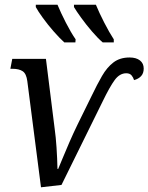

<svg xmlns="http://www.w3.org/2000/svg" viewBox="-20 -786 630 815"><path d="M96 -441Q92 -473 76.5 -483.5Q61 -494 33 -494H24L32 -536H175L212 -240Q217 -205 220 -159.5Q223 -114 224 -69H227Q233 -83 245.5 -113.5Q258 -144 274.5 -182Q291 -220 309 -257L369 -379Q392 -427 413 -463.5Q434 -500 461.5 -521Q489 -542 530 -542Q558 -542 574 -529.5Q590 -517 590 -495Q590 -475 579 -463Q568 -451 549 -446Q546 -457 538.5 -466Q531 -475 516 -475Q488 -475 467 -446.5Q446 -418 415 -354L241 -1L154 9ZM416 -606Q395 -624 370.5 -652.5Q346 -681 325 -710Q304 -739 294 -756V-766H387Q401 -732 422.5 -690Q444 -648 463 -619V-606ZM253 -606Q233 -624 208 -652.5Q183 -681 162 -710Q141 -739 132 -756V-766H224Q238 -732 259.5 -690Q281 -648 301 -619L300 -606Z"/></svg>

Font: Noto Serif SemiCondensed
Style: Italic
Weight: 400
Width: 4
Italic angle: -12°
Designer: Monotype Design Team
Foundry: Monotype Imaging Inc.
Version: Version 2.013